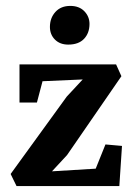

<svg xmlns="http://www.w3.org/2000/svg" viewBox="-20 -630 456 650"><path d="M16 -41 206 -303 260 -361 124 -355 105 -283H46V-412H373L391 -372L207 -105L156 -50L304 -59L337 -141L393 -136L384 0H36ZM211 -479Q183 -479 166 -496Q149 -513 149 -539Q149 -569 167.5 -589.5Q186 -610 218 -610Q248 -610 265.5 -592Q283 -574 283 -549Q283 -518 264.5 -498.5Q246 -479 211 -479Z"/></svg>

Font: Aikya
Style: Bold
Weight: 700
Designer: Neelakash Kshetrimayum (Latin subset based on Merriweather by Eben Sorkin)
Foundry: Brand New Type
Version: Version 1.00 b005